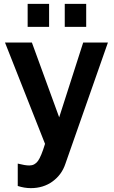

<svg xmlns="http://www.w3.org/2000/svg" viewBox="-20 -744 590 993"><path d="M123 -605V-724.1H233.9V-605ZM314.9 -605V-724.1H425.8V-605ZM71.8 102.1Q109.9 111.8 131.8 111.8Q159.2 111.8 176 88.9Q192.9 65.9 212.9 0L5.9 -523.9H145L286.1 -137.2L410.2 -523.9H538.1L317.9 104Q299.3 159.7 252 194.3Q204.6 229 139.2 229Q106 229 71.8 217.8Z"/></svg>

Font: Rawline
Style: Bold
Weight: 700
Designer: Matt McInerney, Pablo Impallari, Rodrigo Fuenzalida
Foundry: Matt McInerney, Pablo Impallari, Rodrigo Fuenzalida
Version: Version 4.020;PS 004.020;hotconv 1.0.88;makeotf.lib2.5.64775